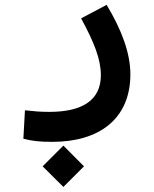

<svg xmlns="http://www.w3.org/2000/svg" viewBox="-20 -339 626 778"><path d="M192.4 235.8C382.3 235.8 508.3 142.6 508.3 -38.1C508.3 -122.1 474.1 -216.3 412.1 -319.3L308.6 -264.6C362.3 -166 388.7 -98.1 388.7 -34.2C388.7 68.4 311.5 114.3 180.7 114.3C138.7 114.3 118.2 111.8 81.1 107.9L74.7 223.1C110.8 232.4 140.1 235.8 192.4 235.8ZM236.8 418.5 320.3 335 236.8 251 152.8 335Z"/></svg>

Font: Cascadia Mono SemiBold
Style: Regular
Weight: 600
Monospace: yes
Designer: Aaron Bell
Foundry: Saja Typeworks
Version: Version 2404.023